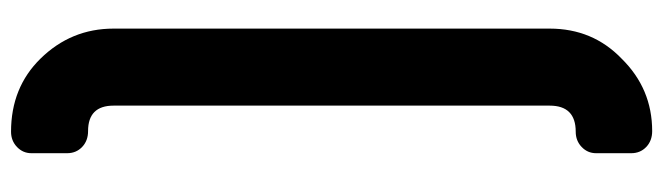

<svg xmlns="http://www.w3.org/2000/svg" viewBox="-436 -530 1172 339"><g transform="rotate(90 149.5 -360.0)"><path d="M212 -791Q166 -791 166 -745V25Q166 70 211 70Q228 70 239 80.5Q250 91 250 107V170Q250 185 239 195.5Q228 206 212 206Q134 206 83 154Q30 100 30 25V-745Q30 -821 83 -872Q136 -926 211 -926Q228 -926 239 -915.5Q250 -905 250 -889V-827Q250 -812 239 -801.5Q228 -791 212 -791Z"/></g></svg>

Font: H.H. Samuel
Style: Regular
Weight: 900
Width: 1
Designer: deFharo
Foundry: deFharo
Version: Version 1.009